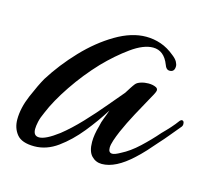

<svg xmlns="http://www.w3.org/2000/svg" viewBox="-62 -410 538 487"><g transform="rotate(15 207.5 -167.0)"><path d="M64 4Q31 4 18 -12Q5 -28 5 -51Q5 -81 19.5 -115Q34 -149 45 -168Q72 -211 109 -250Q146 -289 187.5 -313.5Q229 -338 267 -338Q287 -338 306 -331.5Q325 -325 343 -310Q352 -303 355.5 -296.5Q359 -290 359 -285Q359 -270 346 -270Q337 -270 333 -282Q320 -316 291 -316Q266 -316 234 -293Q202 -270 171 -238Q137 -202 109 -160.5Q81 -119 67 -85Q60 -70 57.5 -58.5Q55 -47 55 -39Q55 -21 70 -21Q87 -21 120 -46Q144 -65 169.5 -92Q195 -119 217 -145.5Q239 -172 252 -187Q257 -195 261.5 -202Q266 -209 270 -214Q274 -219 283.5 -222Q293 -225 303 -225Q315 -225 323 -221Q331 -217 326 -207Q326 -206 315 -186.5Q304 -167 289.5 -140Q275 -113 264 -88Q258 -74 254 -62Q250 -50 250 -42Q250 -29 260 -29Q267 -29 281 -37Q303 -48 325.5 -69Q348 -90 367 -112Q378 -123 387 -133Q396 -143 404 -154Q407 -157 409 -157Q415 -157 415 -148Q415 -143 411 -139Q400 -126 389 -112.5Q378 -99 366 -86Q355 -73 343.5 -60.5Q332 -48 320 -37Q277 3 241 3Q225 3 214 -8.5Q203 -20 203 -45Q203 -64 210 -88Q212 -99 216.5 -110Q221 -121 225 -133Q205 -101 179.5 -69.5Q154 -38 125 -17Q96 4 64 4Z"/></g></svg>

Font: Birthstone
Style: Regular
Weight: 400
Designer: Robert E. Leuschke
Foundry: Robert E. Leuschke
Version: Version 1.013; ttfautohint (v1.8.3)